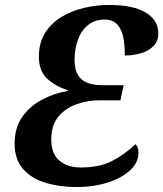

<svg xmlns="http://www.w3.org/2000/svg" viewBox="-20 -744 659 775"><path d="M290 11Q220 11 163 -6.5Q106 -24 72.5 -62.5Q39 -101 39 -164Q39 -229 70.5 -273Q102 -317 151 -342.5Q200 -368 253 -377L254 -380Q207 -394 172 -425Q137 -456 137 -515Q137 -571 161.5 -610.5Q186 -650 227 -675Q268 -700 318.5 -712Q369 -724 420 -724Q519 -724 569 -693Q619 -662 619 -610Q619 -577 598.5 -557Q578 -537 547 -528.5Q516 -520 484 -520Q484 -556 478.5 -589Q473 -622 455 -643.5Q437 -665 402 -665Q363 -665 335.5 -643Q308 -621 294.5 -583.5Q281 -546 281 -501Q281 -449 308.5 -424.5Q336 -400 395 -400H479L466 -339H380Q334 -339 289.5 -323.5Q245 -308 216 -273.5Q187 -239 187 -181Q187 -123 220 -95.5Q253 -68 306 -68Q379 -68 429 -92.5Q479 -117 527 -162Q539 -151 539 -128Q539 -87 504 -55.5Q469 -24 412.5 -6.5Q356 11 290 11Z"/></svg>

Font: Noto Serif SemiCondensed
Style: Bold Italic
Weight: 700
Width: 4
Italic angle: -12°
Designer: Monotype Design Team
Foundry: Monotype Imaging Inc.
Version: Version 2.014